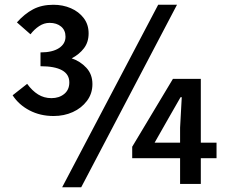

<svg xmlns="http://www.w3.org/2000/svg" viewBox="-20 -772 952 806"><path d="M205 -285Q149 -285 104 -308.5Q59 -332 33 -372L94 -420Q115 -391 140 -375.5Q165 -360 196 -360Q228 -360 249.5 -377.5Q271 -395 271 -426Q271 -460 240.5 -477Q210 -494 150 -494V-552Q200 -552 227.5 -570Q255 -588 255 -618Q255 -645 236.5 -660.5Q218 -676 188 -676Q165 -676 144.5 -662.5Q124 -649 108 -628L51 -678Q83 -714 119 -733Q155 -752 204 -752Q244 -752 277.5 -737.5Q311 -723 331.5 -696Q352 -669 352 -632Q352 -595 332.5 -569.5Q313 -544 281 -527Q317 -515 342.5 -487.5Q368 -460 368 -419Q368 -379 345 -348.5Q322 -318 285.5 -301.5Q249 -285 205 -285ZM241 14 644 -752H723L321 14ZM736 0V-236L743 -364H738L687 -275L629 -173H889V-108H535V-156L706 -441H823V0Z"/></svg>

Font: Noto Sans JP Thin SemiBold
Style: Regular
Weight: 600
Version: Version 2.004-H2;hotconv 1.0.118;makeotfexe 2.5.65603